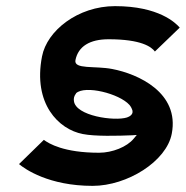

<svg xmlns="http://www.w3.org/2000/svg" viewBox="-20 -610 606 626"><path d="M42 -75C61 -59 139 -4 282 -4C395 -4 523 -84 540 -174C566 -308 430 -369 346 -385C290 -396 220 -383 226 -414C235 -459 273 -482 334 -482C441 -482 474 -457 485 -442L566 -520C553 -535 498 -590 355 -590C234 -590 133 -510 117 -426C87 -272 171 -188 250 -173C290 -165 365 -167 412 -169L426 -170L416 -158C394 -131 346 -112 303 -112C188 -112 139 -142 123 -154ZM221 -281C220 -288 221 -296 227 -304L228 -305V-306C257 -333 369 -305 402 -268C407 -262 410 -256 412 -249V-248C414 -237 403 -230 394 -227C353 -214 226 -232 221 -281Z"/></svg>

Font: Charger Eco
Style: Obl
Weight: 1000
Designer: Jasper
Foundry: Cannot Into Space Fonts
Version: Version 1.1